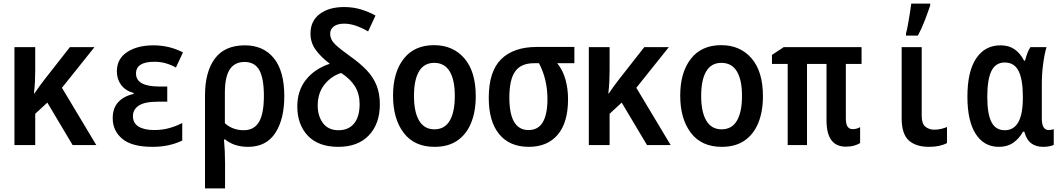

<svg xmlns="http://www.w3.org/2000/svg" viewBox="-20 -803 5870 1063"><path d="M60 0V-542H175V-415Q175 -382 173.5 -351Q172 -320 168 -286H171Q184 -306 198 -325Q212 -344 229 -366L367 -542H503L323 -317L513 0H382L242 -235L175 -173V0Z M824 10Q710 10 657 -34.5Q604 -79 604 -148Q604 -205 635 -238Q666 -271 720 -283V-288Q674 -301 650.5 -333Q627 -365 627 -408Q627 -477 683.5 -514.5Q740 -552 830 -552Q917 -552 993 -513L954 -429Q925 -445 896.5 -453Q868 -461 835 -461Q733 -461 733 -396Q733 -324 862 -324H906V-240H854Q781 -240 748.5 -218.5Q716 -197 716 -160Q716 -121 747.5 -102Q779 -83 834 -83Q880 -83 919.5 -94.5Q959 -106 989 -122V-25Q957 -9 915.5 0.5Q874 10 824 10Z M1115 -275Q1115 -405 1169.5 -478.5Q1224 -552 1336 -552Q1438 -552 1496 -481Q1554 -410 1554 -270Q1554 -143 1504 -66.5Q1454 10 1353 10Q1277 10 1226 -31H1220Q1223 1 1224.5 34.5Q1226 68 1226 101V240H1115ZM1329 -82Q1387 -82 1414 -128Q1441 -174 1441 -272Q1441 -370 1415.5 -415Q1390 -460 1334 -460Q1279 -460 1252 -418.5Q1225 -377 1225 -290V-121Q1245 -102 1272 -92Q1299 -82 1329 -82Z M1853 10Q1743 10 1684.5 -51.5Q1626 -113 1626 -214Q1626 -301 1674 -361.5Q1722 -422 1806 -450Q1756 -488 1727.5 -527.5Q1699 -567 1699 -617Q1699 -687 1750 -725.5Q1801 -764 1885 -764Q1936 -764 1979.5 -750.5Q2023 -737 2059 -717L2018 -629Q1984 -649 1950.5 -660.5Q1917 -672 1886 -672Q1849 -672 1828.5 -657Q1808 -642 1808 -617Q1808 -584 1835.5 -557.5Q1863 -531 1918 -492Q1972 -454 2009 -415.5Q2046 -377 2064.5 -331Q2083 -285 2083 -225Q2083 -118 2022.5 -54Q1962 10 1853 10ZM1854 -82Q1910 -82 1940.5 -119.5Q1971 -157 1971 -227Q1971 -282 1946 -323.5Q1921 -365 1869 -399Q1814 -382 1776.5 -335Q1739 -288 1739 -219Q1739 -160 1768.5 -121Q1798 -82 1854 -82Z M2386 10Q2274 10 2215 -67.5Q2156 -145 2156 -274Q2156 -402 2215 -477.5Q2274 -553 2383 -553Q2488 -553 2551 -480Q2614 -407 2614 -270Q2614 -186 2588.5 -123Q2563 -60 2512.5 -25Q2462 10 2386 10ZM2385 -87Q2442 -87 2470 -135Q2498 -183 2498 -272Q2498 -361 2469.5 -408Q2441 -455 2384 -455Q2328 -455 2300 -408Q2272 -361 2272 -272Q2272 -183 2300.5 -135Q2329 -87 2385 -87Z M2908 10Q2801 10 2743.5 -60.5Q2686 -131 2686 -261Q2686 -408 2755 -475.5Q2824 -543 2951 -543H3160V-453H3065Q3096 -415 3110.5 -363.5Q3125 -312 3125 -254Q3125 -125 3068 -57.5Q3011 10 2908 10ZM2906 -83Q2960 -83 2985.5 -127Q3011 -171 3011 -254Q3011 -364 2964 -453H2936Q2865 -453 2832.5 -408Q2800 -363 2800 -263Q2800 -83 2906 -83Z M3240 0V-542H3355V-415Q3355 -382 3353.5 -351Q3352 -320 3348 -286H3351Q3364 -306 3378 -325Q3392 -344 3409 -366L3547 -542H3683L3503 -317L3693 0H3562L3422 -235L3355 -173V0Z M3976 10Q3864 10 3805 -67.5Q3746 -145 3746 -274Q3746 -402 3805 -477.5Q3864 -553 3973 -553Q4078 -553 4141 -480Q4204 -407 4204 -270Q4204 -186 4178.5 -123Q4153 -60 4102.5 -25Q4052 10 3976 10ZM3975 -87Q4032 -87 4060 -135Q4088 -183 4088 -272Q4088 -361 4059.5 -408Q4031 -455 3974 -455Q3918 -455 3890 -408Q3862 -361 3862 -272Q3862 -183 3890.5 -135Q3919 -87 3975 -87Z M4663 9Q4556 9 4556 -136V-449H4448V0H4341V-449H4254V-499L4319 -542H4750V-449H4663V-148Q4663 -116 4672.5 -102Q4682 -88 4701 -88Q4723 -88 4742 -99V-11Q4730 -3 4709.5 3Q4689 9 4663 9Z M5124 10Q5050 10 5011 -26Q4972 -62 4972 -148V-542H5083V-162Q5083 -118 5103.5 -101.5Q5124 -85 5152 -85Q5172 -85 5191 -89.5Q5210 -94 5223 -100V-11Q5205 -1 5179.5 4.5Q5154 10 5124 10ZM4996 -618Q5001 -635 5007 -667.5Q5013 -700 5018 -733Q5023 -766 5025 -783H5130V-773Q5118 -737 5100.5 -691Q5083 -645 5062 -606H4996Z M5510 10Q5428 10 5382 -61.5Q5336 -133 5336 -268Q5336 -407 5384.5 -479.5Q5433 -552 5519 -552Q5565 -552 5596.5 -530.5Q5628 -509 5650 -467H5655Q5660 -487 5667.5 -507.5Q5675 -528 5685 -542H5774Q5763 -506 5755.5 -450.5Q5748 -395 5748 -337V-147Q5748 -113 5758 -98Q5768 -83 5786 -83Q5800 -83 5814 -88V-1Q5808 3 5791.5 6.5Q5775 10 5755 10Q5716 10 5689.5 -9.5Q5663 -29 5651 -74H5644Q5622 -35 5589.5 -12.5Q5557 10 5510 10ZM5543 -82Q5643 -82 5643 -261V-269Q5643 -362 5619.5 -409.5Q5596 -457 5543 -457Q5492 -457 5469 -410Q5446 -363 5446 -267Q5446 -173 5469 -127.5Q5492 -82 5543 -82Z"/></svg>

Font: Noto Sans Mono Condensed SemiBold
Style: Regular
Weight: 600
Width: 3
Designer: Monotype Design Team
Foundry: Monotype Imaging Inc.
Version: Version 2.014